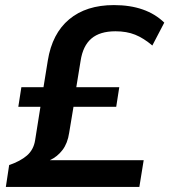

<svg xmlns="http://www.w3.org/2000/svg" viewBox="-20 -735 666 755"><path d="M3 0 16 -86Q60 -101 86 -123.5Q112 -146 118 -183L139 -315H52L64 -392H151L168 -497Q185 -603 252 -659Q319 -715 428 -715Q555 -715 626 -646L579 -556Q545 -585 511.5 -598.5Q478 -612 434 -612Q373 -612 339.5 -583.5Q306 -555 297 -496L280 -392H449L437 -315H269L252 -213Q246 -172 226 -145.5Q206 -119 176 -105H545L528 0Z"/></svg>

Font: Mulish
Style: Bold Italic
Weight: 700
Italic angle: -9°
Designer: Vernon Adams
Foundry: Vernon Adams
Version: Version 3.603; ttfautohint (v1.8.3)